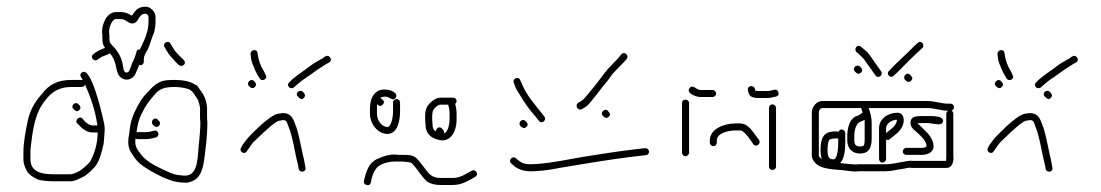

<svg xmlns="http://www.w3.org/2000/svg" viewBox="-20 -549 3291 574"><path d="M472 -408 478 -398C487 -382 493 -378 505 -364L514 -355C525 -346 540 -359 529 -370L520 -379C509 -390 504 -394 496 -408L490 -418C483 -431 465 -420 472 -408ZM410 -365V-372C410 -384 417 -392 422 -402C430 -419 432 -433 440 -450C443 -460 445 -472 445 -485V-499C445 -513 430 -529 416 -529C391 -529 385 -517 374 -502C365 -508 355 -513 341 -513H327C300 -513 285 -479 285 -453C286 -448 286 -443 286 -438C286 -423 287 -415 294 -406C280 -400 269 -396 259 -387C248 -379 261 -362 272 -371C279 -376 284 -380 294 -383L304 -387C305 -388 307 -389 308 -390L311 -387C315 -382 318 -376 320 -372C330 -351 326 -325 345 -315C362 -304 382 -317 386 -331C389 -338 394 -348 396 -355C397 -354 399 -354 400 -354C406 -354 410 -359 410 -365ZM424 -499V-485C424 -455 413 -433 403 -411L398 -401C390 -401 390 -400 388 -394C384 -379 381 -372 374 -358C371 -350 368 -335 362 -333C351 -328 349 -343 348 -350C344 -380 330 -399 313 -416C310 -419 308 -422 308 -425C307 -428 307 -433 307 -438C307 -444 307 -449 306 -454C306 -466 314 -492 327 -492H341C357 -492 364 -477 378 -479C397 -482 392 -508 416 -508C419 -508 424 -502 424 -499ZM437 -176C442 -171 448 -166 455 -173C462 -180 457 -186 452 -191C442 -202 428 -186 437 -176ZM200 -223C205 -218 210 -213 217 -220C224 -227 219 -233 214 -238C205 -247 189 -232 200 -223ZM503 -310C495 -310 486 -310 477 -309C444 -305 429 -280 410 -261C396 -243 382 -217 374 -192C368 -174 368 -156 364 -136C362 -118 365 -104 372 -93L384 -75C398 -56 423 -42 445 -30L465 -20C485 -11 505 -3 533 -3C540 -2 547 -4 556 -8C578 -17 586 -41 590 -69C595 -105 600 -144 600 -182C599 -191 599 -199 599 -206V-228C597 -251 589 -267 577 -282L570 -292C569 -294 566 -295 563 -296C550 -306 525 -310 503 -310ZM578 -226V-206C578 -199 578 -190 579 -181C579 -164 577 -148 576 -132C570 -94 577 -24 534 -24C529 -24 525 -24 520 -25C509 -25 498 -29 490 -32C459 -46 420 -62 401 -88C391 -101 382 -111 385 -134V-135C387 -134 389 -133 392 -133H416C427 -133 437 -136 446 -138C459 -142 454 -163 440 -158C432 -156 425 -154 416 -154H392C391 -154 389 -154 388 -153C391 -174 394 -190 403 -208C416 -235 424 -245 443 -267C457 -284 473 -289 503 -289C515 -289 536 -286 545 -282C557 -277 563 -263 570 -253C570 -252 571 -252 572 -251C574 -243 577 -236 578 -226ZM293 -163C293 -172 291 -182 288 -195C282 -220 252 -349 226 -333C215 -327 222 -318 227 -311C227 -310 227 -310 228 -309C227 -310 225 -310 223 -310H194C150 -310 126 -295 106 -269C87 -248 70 -222 63 -188C57 -158 50 -126 50 -92V-73C50 -58 55 -49 60 -38C66 -27 82 -17 94 -12C103 -9 128 -7 140 -7H190C204 -7 217 -15 228 -20C240 -25 261 -46 268 -56C279 -73 285 -98 290 -120C290 -127 293 -151 293 -163ZM71 -73V-92C71 -98 71 -104 72 -110C77 -156 84 -201 104 -233C124 -263 145 -289 194 -289H223C230 -289 234 -292 234 -298V-297C250 -260 265 -221 271 -174H257C248 -174 240 -180 234 -186L227 -194C218 -205 202 -189 211 -180L219 -172C227 -163 241 -153 257 -153H272C272 -119 262 -89 250 -67C246 -60 225 -42 218 -38C212 -35 199 -28 190 -28H140C102 -28 71 -36 71 -73Z M718 -97C727 -109 733 -121 744 -130C761 -147 774 -159 793 -175C807 -185 808 -188 826 -190C838 -190 838 -182 842 -172C856 -138 861 -93 871 -56L873 -44C876 -31 897 -34 893 -49L891 -60C890 -67 888 -76 885 -88C878 -119 873 -153 862 -179C855 -198 848 -211 825 -211C816 -210 808 -209 802 -206C782 -196 758 -174 743 -159L729 -145C720 -136 714 -128 706 -117L701 -108C693 -96 711 -85 718 -97ZM859 -288 868 -296C887 -313 900 -319 921 -335C936 -346 943 -349 956 -358C964 -362 974 -366 967 -377C960 -387 951 -380 945 -375L931 -367C926 -364 918 -360 909 -353C887 -336 874 -329 854 -312L845 -303C834 -294 848 -279 859 -288ZM729 -388C730 -377 731 -367 735 -358C741 -344 742 -339 750 -325L756 -315C763 -303 782 -313 774 -325L769 -336C759 -352 753 -367 750 -390C749 -404 729 -401 729 -388ZM871 -260C876 -255 881 -249 888 -256C895 -263 891 -269 886 -274C876 -284 860 -270 871 -260ZM724 -292C729 -287 735 -282 742 -289C749 -296 744 -302 739 -307C730 -316 715 -301 724 -292Z M1076 4C1083 6 1087 3 1089 -4L1091 -15C1095 -29 1098 -36 1106 -47C1115 -58 1139 -66 1159 -66H1182C1189 -66 1195 -65 1201 -64C1206 -64 1209 -63 1212 -60C1229 -43 1239 -22 1257 -6C1268 1 1281 4 1297 4H1334C1362 4 1382 -10 1400 -20C1413 -27 1403 -44 1391 -39C1375 -31 1358 -17 1334 -17H1297C1280 -17 1268 -23 1260 -33C1248 -47 1239 -62 1226 -75C1215 -86 1202 -86 1182 -86C1175 -86 1167 -86 1159 -87C1141 -87 1127 -82 1113 -76C1088 -67 1078 -47 1071 -20L1068 -9C1067 -2 1069 2 1076 4ZM1324 -210V-191C1324 -180 1319 -151 1307 -151C1309 -157 1305 -161 1301 -165C1293 -173 1283 -165 1283 -156C1275 -161 1273 -167 1273 -179C1272 -187 1272 -195 1272 -202C1272 -208 1273 -213 1274 -217C1276 -223 1288 -236 1296 -236H1320C1322 -229 1324 -220 1324 -210ZM1334 -257H1296C1288 -257 1280 -253 1271 -246C1257 -234 1251 -224 1251 -202C1251 -194 1251 -186 1252 -178C1252 -148 1270 -135 1295 -130C1330 -124 1345 -160 1345 -190V-210C1345 -220 1343 -230 1341 -239C1344 -241 1345 -244 1345 -247C1345 -253 1340 -257 1334 -257ZM1086 -225V-209C1086 -181 1105 -156 1127 -150C1166 -140 1176 -183 1176 -216V-243C1176 -248 1171 -253 1166 -253C1161 -253 1155 -248 1155 -243V-216C1155 -200 1150 -163 1133 -170C1118 -174 1107 -191 1107 -209V-237L1109 -236C1114 -231 1119 -231 1124 -236C1132 -244 1126 -250 1120 -254C1119 -255 1118 -256 1117 -256C1121 -260 1128 -260 1134 -260C1145 -260 1155 -244 1163 -257C1172 -271 1147 -281 1135 -281C1101 -285 1086 -257 1086 -225Z M1509 -60 1519 -51C1538 -38 1555 -35 1590 -38C1607 -39 1628 -42 1653 -47C1725 -59 1800 -72 1875 -81L1910 -85C1925 -86 1923 -107 1908 -106L1873 -102C1823 -96 1773 -88 1723 -80C1682 -73 1630 -62 1588 -59C1560 -57 1546 -57 1532 -68L1522 -76C1511 -85 1498 -68 1509 -60ZM1536 -172C1542 -168 1546 -162 1554 -170C1561 -177 1556 -182 1551 -187C1541 -197 1527 -182 1536 -172ZM1782 -203C1787 -198 1793 -193 1800 -200C1808 -208 1801 -212 1797 -218C1788 -227 1773 -212 1782 -203ZM1720 -223C1729 -228 1737 -233 1743 -241C1752 -251 1769 -273 1778 -285C1785 -295 1797 -307 1804 -318C1812 -331 1832 -349 1843 -361L1853 -372C1862 -382 1848 -397 1838 -387L1828 -375C1817 -363 1796 -343 1787 -330C1772 -310 1760 -294 1743 -274C1730 -258 1726 -251 1709 -242C1697 -234 1708 -216 1720 -223ZM1516 -302 1520 -291C1523 -283 1527 -276 1532 -269C1547 -243 1564 -219 1584 -197L1591 -188C1599 -176 1616 -190 1607 -201L1600 -210C1578 -238 1554 -264 1540 -299L1535 -310C1530 -322 1511 -314 1516 -302Z M2123 -123V-129C2123 -151 2157 -159 2179 -159H2193C2196 -159 2199 -158 2202 -155C2214 -146 2223 -131 2232 -118C2240 -107 2257 -119 2249 -131L2231 -155C2223 -166 2210 -180 2193 -180H2179C2145 -180 2102 -164 2102 -129V-123C2102 -117 2107 -112 2113 -112C2119 -112 2123 -117 2123 -123ZM2019 -241V-93C2019 -87 2023 -82 2029 -82C2035 -82 2040 -87 2040 -93V-241C2040 -247 2035 -251 2029 -251C2023 -251 2019 -247 2019 -241ZM2279 -226V-51C2279 -45 2283 -41 2289 -41C2295 -41 2300 -45 2300 -51V-226C2300 -232 2295 -237 2289 -237C2283 -237 2279 -232 2279 -226ZM2216 -279C2219 -260 2228 -256 2250 -256H2276C2281 -256 2287 -257 2293 -259C2303 -260 2310 -263 2307 -273C2303 -288 2288 -277 2276 -277H2250C2246 -277 2242 -277 2238 -278L2237 -283C2234 -296 2213 -294 2216 -279ZM2121 -269C2121 -274 2116 -280 2111 -280H2074C2062 -280 2050 -299 2041 -285C2031 -270 2061 -259 2074 -259H2111C2116 -259 2121 -264 2121 -269Z M2679 -96C2679 -90 2684 -86 2690 -86H2737C2754 -86 2771 -95 2771 -111C2771 -126 2763 -139 2755 -149L2740 -164C2734 -171 2728 -175 2723 -180C2726 -181 2731 -181 2736 -181H2753C2769 -181 2797 -170 2799 -186C2802 -203 2769 -202 2753 -202H2736C2716 -202 2703 -200 2702 -183C2701 -166 2716 -159 2725 -150C2734 -141 2750 -128 2750 -111C2750 -110 2749 -110 2748 -110C2745 -108 2741 -107 2737 -107H2690C2684 -107 2679 -102 2679 -96ZM2661 -191C2662 -189 2661 -186 2659 -181C2653 -167 2638 -160 2629 -151V-166C2629 -180 2647 -191 2661 -191ZM2608 -166V-74C2608 -68 2612 -63 2618 -63C2624 -63 2629 -68 2629 -74V-132C2633 -130 2637 -130 2640 -133C2654 -145 2670 -154 2678 -172C2686 -190 2682 -212 2663 -212C2635 -212 2608 -194 2608 -166ZM2561 -113C2558 -112 2555 -111 2552 -111C2540 -111 2534 -116 2534 -129V-146C2535 -159 2537 -169 2543 -178C2548 -185 2557 -186 2565 -191V-135C2565 -131 2565 -113 2561 -113ZM2551 -90C2578 -90 2586 -108 2586 -135V-181C2586 -199 2582 -211 2577 -226H2753C2774 -226 2793 -218 2814 -218C2811 -215 2809 -212 2809 -209V-85C2809 -78 2809 -73 2808 -68H2706C2701 -69 2695 -68 2690 -67C2669 -64 2650 -58 2627 -58H2548C2541 -57 2534 -57 2527 -58L2503 -60C2502 -61 2500 -61 2497 -61C2494 -61 2493 -61 2492 -62C2504 -74 2507 -100 2507 -123V-151C2507 -156 2502 -162 2497 -162C2492 -162 2489 -160 2487 -155C2485 -156 2484 -156 2483 -156H2475C2441 -156 2433 -134 2433 -100C2433 -93 2434 -86 2435 -80C2435 -77 2436 -75 2438 -72C2434 -75 2428 -81 2428 -84V-213C2428 -218 2432 -226 2438 -226H2555C2555 -222 2558 -217 2559 -213C2555 -209 2549 -205 2544 -203C2522 -197 2515 -174 2513 -147V-129C2513 -105 2528 -90 2551 -90ZM2469 -73C2456 -73 2454 -86 2454 -100C2454 -109 2455 -133 2463 -133C2467 -134 2471 -135 2475 -135H2486V-123C2486 -108 2484 -68 2469 -73ZM2652 -323 2663 -333C2687 -357 2712 -383 2737 -405C2747 -415 2733 -431 2723 -420L2714 -412L2695 -393C2682 -381 2660 -360 2648 -348L2638 -337C2627 -328 2643 -312 2652 -323ZM2541 -393 2550 -385C2556 -380 2560 -375 2563 -372L2575 -355L2590 -334L2597 -324C2605 -312 2622 -324 2614 -336L2607 -346L2592 -367C2581 -382 2579 -389 2564 -401L2554 -409C2543 -419 2531 -402 2541 -393ZM2686 -310C2691 -305 2697 -301 2704 -308C2711 -315 2706 -320 2701 -325C2691 -336 2677 -320 2686 -310ZM2536 -335C2541 -330 2547 -325 2554 -332C2561 -339 2556 -345 2551 -350C2541 -359 2526 -345 2536 -335ZM2822 -239H2815C2794 -239 2774 -247 2753 -247H2438C2421 -247 2408 -230 2407 -214V-84C2407 -76 2411 -68 2419 -60C2431 -48 2455 -44 2477 -42C2479 -42 2487 -41 2501 -40L2525 -37C2533 -36 2541 -36 2549 -37H2627C2646 -37 2660 -42 2678 -44C2687 -45 2695 -49 2706 -47H2809C2827 -47 2832 -65 2830 -85V-209C2830 -213 2828 -216 2825 -218C2830 -221 2832 -224 2832 -228C2832 -234 2828 -239 2822 -239Z M2951 -97C2960 -109 2966 -121 2977 -130C2994 -147 3007 -159 3026 -175C3040 -185 3041 -188 3059 -190C3071 -190 3071 -182 3075 -172C3089 -138 3094 -93 3104 -56L3106 -44C3109 -31 3130 -34 3126 -49L3124 -60C3123 -67 3121 -76 3118 -88C3111 -119 3106 -153 3095 -179C3088 -198 3081 -211 3058 -211C3049 -210 3041 -209 3035 -206C3015 -196 2991 -174 2976 -159L2962 -145C2953 -136 2947 -128 2939 -117L2934 -108C2926 -96 2944 -85 2951 -97ZM3092 -288 3101 -296C3120 -313 3133 -319 3154 -335C3169 -346 3176 -349 3189 -358C3197 -362 3207 -366 3200 -377C3193 -387 3184 -380 3178 -375L3164 -367C3159 -364 3151 -360 3142 -353C3120 -336 3107 -329 3087 -312L3078 -303C3067 -294 3081 -279 3092 -288ZM2962 -388C2963 -377 2964 -367 2968 -358C2974 -344 2975 -339 2983 -325L2989 -315C2996 -303 3015 -313 3007 -325L3002 -336C2992 -352 2986 -367 2983 -390C2982 -404 2962 -401 2962 -388ZM3104 -260C3109 -255 3114 -249 3121 -256C3128 -263 3124 -269 3119 -274C3109 -284 3093 -270 3104 -260ZM2957 -292C2962 -287 2968 -282 2975 -289C2982 -296 2977 -302 2972 -307C2963 -316 2948 -301 2957 -292Z"/></svg>

Font: Be Happy
Style: Regular
Weight: 500
Designer: Mew Too
Foundry: Cannot Into Space Fonts
Version: Version 0.9977